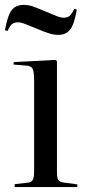

<svg xmlns="http://www.w3.org/2000/svg" viewBox="-20 -762 364 782"><path d="M40 0V-12L93 -18Q109 -20 114 -30Q119 -40 119 -66V-433Q119 -469 113 -481.5Q107 -494 85 -495L35 -499L36 -509L205 -518L212 -513V-62Q212 -39 217 -30Q222 -21 237 -19L295 -11V0ZM218 -620Q198 -620 178.5 -626.5Q159 -633 130 -645Q101 -657 87 -662.5Q73 -668 66.5 -669.5Q60 -671 54 -671Q40 -671 30.5 -665Q21 -659 11 -636L0 -639Q11 -699 27.5 -720.5Q44 -742 76 -742Q96 -742 113.5 -736Q131 -730 161 -717Q200 -701 213.5 -695.5Q227 -690 240 -690Q254 -690 263 -697Q272 -704 282 -726L293 -723Q282 -661 265 -640.5Q248 -620 218 -620Z"/></svg>

Font: Literata 72pt
Style: Regular
Weight: 400
Designer: Latin by Veronika Burian and Jose Scaglione. Greek by Irene Vlachou. Cyrillic by Vera Evstafieva.
Foundry: TypeTogether
Version: Version 3.002